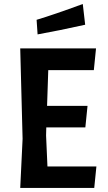

<svg xmlns="http://www.w3.org/2000/svg" viewBox="-20 -930 532 950"><path d="M80.1 0Q83 -60.5 91.8 -243.2Q88.9 -354.5 80.1 -690.4Q173.8 -690.4 455.1 -690.4Q452.1 -663.1 444.3 -583Q387.7 -583 218.8 -583Q217.8 -539.1 212.9 -406.2Q262.7 -406.2 413.1 -406.2Q410.2 -379.9 402.3 -299.8Q353.5 -299.8 209 -299.8Q209 -290 208 -259.8Q210 -221.7 214.8 -106.4Q275.4 -106.4 457 -106.4Q454.1 -79.1 446.3 0Q354.5 0 80.1 0ZM389.6 -910.2Q392.6 -884.8 401.4 -807.6Q269.5 -778.3 166 -759.8Q164.1 -784.2 161.1 -832Q246.1 -857.4 389.6 -910.2Z"/></svg>

Font: Acme Polish
Style: Regular
Weight: 400
Designer: Juan Pablo del Peral
Version: Version 1.002